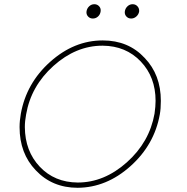

<svg xmlns="http://www.w3.org/2000/svg" viewBox="-20 -891 890 912"><path d="M468 -699Q590 -699 667 -616Q744 -536 744 -412Q744 -374 739 -347Q713 -203 599.5 -101.5Q486 0 349 1Q228 1 150 -82Q73 -162 73 -287Q73 -318 79 -351Q105 -496 218.5 -597.5Q332 -699 468 -699ZM714 -351Q719 -386 719 -412Q719 -525 648.5 -599Q578 -673 468 -674H467Q341 -674 234 -578Q127 -482 104 -347Q98 -316 98 -287Q99 -173 169 -99Q239 -25 349 -24Q475 -24 582.5 -120Q690 -216 714 -351ZM458 -837Q456 -822 445.5 -812.5Q435 -803 421 -803Q407 -803 398 -813Q389 -823 391 -837Q393 -851 403.5 -861Q414 -871 428 -871Q442 -871 451 -861Q460 -851 458 -837ZM641 -837Q639 -823 628 -813Q617 -803 603 -803Q589 -803 580 -813Q571 -823 573 -837Q575 -851 585.5 -861Q596 -871 610 -871Q624 -871 633 -861Q642 -851 641 -837Z"/></svg>

Font: Quicksand
Style: Light Italic
Weight: 300
Italic angle: -12°
Designer: Andrew Paglinawan
Foundry: Andrew Paglinawan
Version: 1.002